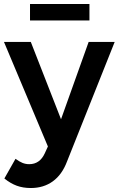

<svg xmlns="http://www.w3.org/2000/svg" viewBox="-27 -746 597 966"><path d="M128 200Q89 200 57.5 188.5Q26 177 -5 152L51 53Q70 67 86 73.5Q102 80 120 80Q173 80 198 26L214 -9L-7 -535H128L280 -146L419 -535H550L310 67Q285 133 238.5 166.5Q192 200 128 200ZM124 -726H423V-643H124Z"/></svg>

Font: Gontserrat Medium
Style: Regular
Weight: 500
Designer: Julieta Ulanovsky
Foundry: Julieta Ulanovsky
Version: Version 6.001